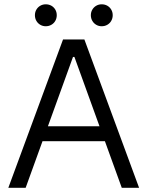

<svg xmlns="http://www.w3.org/2000/svg" viewBox="-20 -890 699 910"><path d="M321.8 -703.1H336.9V-620.1H321.8ZM513.2 -291.5V-220.7H150.9V-291.5ZM278.8 -703.1H356L101.6 0H19.5ZM557.1 0 302.7 -703.1H379.9L639.2 0ZM145.5 -817.9Q145.5 -832.5 152.3 -844.2Q159.2 -856 170.9 -862.8Q182.7 -869.6 196.8 -869.6Q211.5 -869.6 223.5 -862.9Q235.4 -856.1 242.2 -844.3Q249 -832.5 249 -817.9Q249 -803.2 242.2 -791.3Q235.4 -779.3 223.4 -772.5Q211.5 -765.6 196.8 -765.6Q182.7 -765.6 170.9 -772.5Q159.2 -779.3 152.3 -791.3Q145.5 -803.2 145.5 -817.9ZM410.6 -817.9Q410.6 -832.5 417.5 -844.2Q424.3 -856 436.1 -862.8Q447.8 -869.6 461.9 -869.6Q476.7 -869.6 488.6 -862.9Q500.5 -856.1 507.3 -844.3Q514.2 -832.5 514.2 -817.9Q514.2 -803.2 507.3 -791.3Q500.5 -779.3 488.6 -772.5Q476.7 -765.6 461.9 -765.6Q447.8 -765.6 436.1 -772.5Q424.3 -779.3 417.5 -791.3Q410.6 -803.2 410.6 -817.9Z"/></svg>

Font: Wand UI Pro
Style: Regular
Weight: 400
Designer: Andreas Faust
Version: Version 1.003;FEAKit 1.0